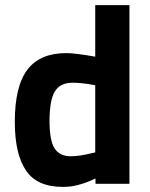

<svg xmlns="http://www.w3.org/2000/svg" viewBox="-20 -720 589 752"><path d="M226 12Q257 12 284 5Q319 -4 354 -21V0H487V-700H353V-498Q274 -512 240 -512Q137 -512 88 -448Q38 -383 38 -243Q38 -116 82 -52Q125 12 226 12ZM257 -108Q213 -108 193 -140Q174 -171 174 -246Q174 -328 195 -362Q216 -396 264 -396Q303 -396 353 -386V-123L339 -120Q292 -108 257 -108Z"/></svg>

Font: Online Auction - Bold
Style: Bold
Weight: 500
Designer: Mohamed Mostafa, the designer of Online Auction
Foundry: Kief Type Foundry
Version: ""